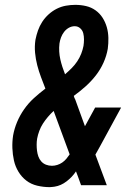

<svg xmlns="http://www.w3.org/2000/svg" viewBox="-20 -763 540 791"><path d="M185 8Q159 8 133.5 2Q108 -4 88.5 -19Q69 -34 56 -55.5Q43 -77 37.5 -101.5Q32 -126 31 -152.5Q30 -179 34 -205Q39 -233 50.5 -260.5Q62 -288 79.5 -313Q97 -338 119.5 -358.5Q142 -379 167 -398Q158 -421 149 -445Q140 -469 133.5 -494Q127 -519 124.5 -545.5Q122 -572 126 -599Q130 -619 136.5 -637.5Q143 -656 154 -673Q165 -690 180.5 -704Q196 -718 214 -727Q232 -736 251.5 -739.5Q271 -743 290 -743Q313 -743 334.5 -738Q356 -733 373.5 -720.5Q391 -708 402.5 -690Q414 -672 420 -651Q426 -630 426.5 -607Q427 -584 424 -562Q419 -533 406.5 -505Q394 -477 375 -452.5Q356 -428 332.5 -407Q309 -386 284 -368Q285 -364 286.5 -360Q288 -356 290 -353L330 -243L372 -320H479L392 -160Q387 -151 382.5 -143Q378 -135 373 -126L420 0H314L301 -36L293 -57Q278 -34 254.5 -16Q231 2 205 6L197 7ZM248 -457Q262 -469 275 -482Q288 -495 298 -510Q308 -525 314.5 -541.5Q321 -558 324 -574Q326 -587 326 -600.5Q326 -614 323 -626Q320 -638 310.5 -646.5Q301 -655 288 -655Q275 -655 263.5 -648.5Q252 -642 244 -631.5Q236 -621 231.5 -609Q227 -597 225 -584Q223 -567 224 -550.5Q225 -534 228.5 -518.5Q232 -503 237 -487.5Q242 -472 248 -457ZM194 -80Q205 -80 216 -83.5Q227 -87 236.5 -93.5Q246 -100 253.5 -109Q261 -118 267 -127L201 -306Q189 -295 177.5 -281.5Q166 -268 157 -254Q148 -240 142 -224Q136 -208 133 -192Q131 -180 131 -167Q131 -154 132.5 -142Q134 -130 138 -118.5Q142 -107 150 -98Q158 -89 169.5 -84.5Q181 -80 194 -80Z"/></svg>

Font: Iosevka Curly Slab SmBdObl
Style: Regular
Weight: 600
Italic angle: -9°
Monospace: yes
Designer: Belleve Invis
Foundry: Belleve Invis
Version: Version 11.0.0; ttfautohint (v1.8.3)